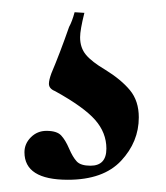

<svg xmlns="http://www.w3.org/2000/svg" viewBox="-20 -19 272 314"><path d="M111 42Q111 59 120.5 70.5Q130 82 152 95Q178 111 192.5 128.5Q207 146 207 173Q207 213 178 244Q149 275 91 275Q20 275 20 230Q20 216 30.5 205.5Q41 195 56 195Q73 195 80 202.5Q87 210 93 224Q99 238 105.5 245Q112 252 128 252Q154 252 154 224Q154 198 135.5 177Q117 156 70 130Q65 128 62.5 125Q60 122 60 118Q60 112 64 101Q78 68 93 25Q98 16 102 1L118 2Q111 30 111 42Z"/></svg>

Font: Cormorant SC SemiBold
Style: Regular
Weight: 600
Designer: Christian Thalmann (Catharsis Fonts)
Foundry: Catharsis Fonts
Version: Version 4.000